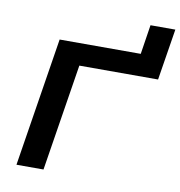

<svg xmlns="http://www.w3.org/2000/svg" viewBox="-92 -951 969 1035"><g transform="rotate(10 392.0 -433.0)"><path d="M67 0 179 -705H623L648 -866H784L739 -585H308L215 0Z"/></g></svg>

Font: Nunito Sans 10pt Expanded
Style: Bold Italic
Weight: 700
Width: 7
Italic angle: -9°
Designer: Vernon Adams
Foundry: Vernon Adams
Version: Version 3.101;gftools[0.9.27]